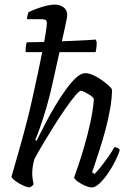

<svg xmlns="http://www.w3.org/2000/svg" viewBox="-20 -820 574 840"><path d="M92 -592Q92 -613 94 -622.5Q96 -632 97 -635Q121 -635 155.5 -636Q190 -637 229 -638.5Q268 -640 303.5 -641.5Q339 -643 364.5 -644.5Q390 -646 398 -647L403 -637Q403 -620 401.5 -609Q400 -598 398 -592ZM110 0Q102 0 89.5 -5Q77 -10 64 -17.5Q51 -25 41.5 -33Q32 -41 30 -46Q34 -61 42 -88Q50 -115 59.5 -149Q69 -183 79 -218.5Q89 -254 97 -286Q110 -336 122 -391Q134 -446 145.5 -499Q157 -552 166 -598Q175 -644 180 -676Q185 -708 185 -719Q185 -729 179.5 -732.5Q174 -736 163 -736H98Q98 -743 100.5 -753Q103 -763 105 -767Q124 -776 145 -783.5Q166 -791 185.5 -795.5Q205 -800 218 -800Q241 -800 257.5 -788.5Q274 -777 274 -754Q274 -748 271 -732.5Q268 -717 262 -690L208 -447Q196 -393 181.5 -344.5Q167 -296 154.5 -260.5Q142 -225 134 -208L140 -204Q157 -238 177.5 -278Q198 -318 221.5 -357Q245 -396 268.5 -428.5Q292 -461 313.5 -480.5Q335 -500 353 -500Q368 -500 387 -491.5Q406 -483 424 -470.5Q442 -458 455 -446Q468 -434 470 -428Q470 -391 462 -345Q454 -299 441.5 -252.5Q429 -206 416 -166Q403 -126 394 -99Q385 -72 383 -66L394 -59Q404 -69 420.5 -89.5Q437 -110 453.5 -133.5Q470 -157 480 -176Q489 -176 495.5 -172.5Q502 -169 504 -164Q498 -143 484 -115Q470 -87 452 -61Q434 -35 415.5 -17.5Q397 0 382 0Q370 0 352.5 -7.5Q335 -15 321 -25Q307 -35 304 -43Q308 -54 320.5 -90Q333 -126 348 -177Q363 -228 375 -283Q387 -338 391 -387Q385 -397 373 -404.5Q361 -412 350 -417.5Q339 -423 334 -423Q327 -423 308.5 -401Q290 -379 266 -344.5Q242 -310 216.5 -269.5Q191 -229 168.5 -191Q146 -153 131 -125Q126 -108 123.5 -92.5Q121 -77 121 -61Q121 -51 122.5 -39Q124 -27 127 -14Q125 -11 121.5 -7.5Q118 -4 110 0Z"/></svg>

Font: Texturina Medium 12pt Light
Style: Italic
Weight: 300
Italic angle: -11°
Version: Version 1.002